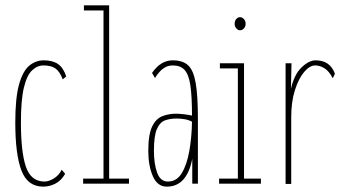

<svg xmlns="http://www.w3.org/2000/svg" viewBox="-20 -685 1290 716"><path d="M141 11Q83 11 60 -49Q37 -109 37 -228Q37 -320 51 -370Q65 -420 89 -440Q113 -460 143 -460Q176 -460 196 -446.5Q216 -433 227 -400L214 -389Q203 -418 187 -429.5Q171 -441 142 -441Q119 -441 99.5 -422.5Q80 -404 69 -358Q58 -312 58 -228Q58 -120 76 -65Q94 -10 143 -8Q160 -7 180 -19Q200 -31 210 -52L223 -37Q209 -12 187 -0.5Q165 11 141 11Z M290 0V-19H366V-646H293V-665H387V-19H461V0Z M602 11Q567 11 550 -28Q533 -67 533 -122Q533 -184 547.5 -213.5Q562 -243 586 -252Q610 -261 636 -261Q648 -261 665.5 -259Q683 -257 696 -254Q696 -325 690 -366Q684 -407 668.5 -424Q653 -441 624 -441Q604 -441 588 -429Q572 -417 558 -394L547 -413Q579 -460 624 -460Q661 -460 681 -442Q701 -424 709.5 -377Q718 -330 718 -243V0H697V-93Q677 11 602 11ZM554 -123Q554 -74 566 -41Q578 -8 606 -8Q639 -8 658 -39.5Q677 -71 686 -122Q695 -173 696 -231Q684 -238 668 -240.5Q652 -243 639 -243Q614 -243 595 -236Q576 -229 565 -203.5Q554 -178 554 -123Z M797 0V-19H867V-430H800V-449H890V-19H953V0ZM875 -572Q868 -572 861.5 -579Q855 -586 855 -596Q855 -607 861 -614Q867 -621 875 -621Q883 -621 889.5 -614Q896 -607 896 -596Q896 -586 889.5 -579Q883 -572 875 -572Z M1045 1V-449H1067L1065 -354Q1077 -407 1104.5 -433.5Q1132 -460 1157 -460Q1211 -460 1229 -410L1221 -393Q1207 -420 1190 -430.5Q1173 -441 1155 -441Q1135 -441 1114.5 -417Q1094 -393 1080 -349.5Q1066 -306 1066 -248V1Z"/></svg>

Font: Inconsolata UltraCondensed ExtraLight
Style: Regular
Weight: 200
Width: 1
Monospace: yes
Designer: Raph Levien, Cyreal, Brenton Simpson
Foundry: Raph Levien, Cyreal, Google
Version: Version 3.100; ttfautohint (v1.8.4.7-5d5b)